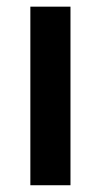

<svg xmlns="http://www.w3.org/2000/svg" viewBox="-20 -548 303 568"><path d="M188.5 0H69.8V-528.3H188.5Z"/></svg>

Font: Roboto Medium
Style: Regular
Weight: 500
Designer: Google
Version: Version 2.134; 2016; ttfautohint (v1.6)